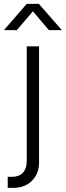

<svg xmlns="http://www.w3.org/2000/svg" viewBox="-72 -751 334 976"><path d="M64 -515.6H126.5V74.7Q126.5 131.3 90.6 167.7Q54.7 204.1 -5.4 204.1H-32.7V147.9H-10.7Q23.9 147.9 43.9 127.4Q64 106.9 64 65.9ZM13.2 -597.7H-51.8V-598.1L64 -731.4H125.5L242.2 -598.1V-597.7H176.8L95.2 -693.4Z"/></svg>

Font: Inter Display Light
Style: Regular
Weight: 300
Designer: Rasmus Andersson
Foundry: rsms
Version: Version 4.000;git-a52131595